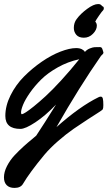

<svg xmlns="http://www.w3.org/2000/svg" viewBox="-24 -630 534 950"><path d="M487.8 -369.6Q487.8 -366.7 485.4 -363.5Q482.9 -360.4 479.7 -357.4Q476.6 -354.5 476.1 -354Q368.2 -199.2 255.4 -1Q371.6 -104 463.4 -148.9Q469.2 -151.9 474.6 -151.9Q482.4 -151.9 484.9 -141.8Q487.3 -131.8 487.3 -109.9Q487.3 -94.7 484.4 -88.9Q482.9 -85.9 462.4 -72.8Q441.9 -59.6 409.2 -38.6Q376.5 -17.6 339.8 7.8Q303.2 33.2 263.4 67.9Q223.6 102.5 195.3 136.2Q122.1 224.6 90.3 278.8Q78.6 299.8 47.9 299.8Q22.5 299.8 9 286.1Q-4.4 272.5 -4.4 247.6Q-4.4 221.2 10.5 191.9Q25.4 162.6 48.1 138.4Q70.8 114.3 92.8 94.5Q114.7 74.7 133.5 59.6Q152.3 44.4 155.3 41Q191.4 -13.2 253.4 -112.8Q200.7 -57.6 151.1 -24.9Q101.6 7.8 77.1 7.8Q2.4 7.8 2.4 -56.2Q2.4 -106.9 28.3 -158.7Q54.2 -210.4 94.7 -251.2Q135.3 -292 182.4 -324.5Q229.5 -356.9 274.9 -374.5Q320.3 -392.1 353 -392.1Q369.6 -392.1 380.9 -386.5Q392.1 -380.9 396 -373Q406.2 -384.8 420.7 -390.4Q435.1 -396 443.4 -396.5Q451.7 -397 470.2 -397Q476.1 -397 479 -393.8Q481.9 -390.6 484.4 -381.8Q486.8 -373 487.3 -372.1Q487.8 -371.1 487.8 -369.6ZM368.2 -336.9Q311.5 -324.7 261.7 -296.6Q211.9 -268.6 179.7 -236.6Q147.5 -204.6 124 -170.9Q100.6 -137.2 90.3 -112.1Q80.1 -86.9 80.1 -73.2Q80.1 -64.9 84.5 -64.9Q88.4 -64.9 102.8 -73.7Q117.2 -82.5 143.6 -103.8Q169.9 -125 202.1 -154.5Q234.4 -184.1 278.6 -232.2Q322.8 -280.3 368.2 -336.9ZM355.5 -536.1Q374.5 -562 407 -585.9Q439.5 -609.9 461.4 -609.9Q468.8 -609.9 472.4 -607.9Q476.1 -606 478.8 -602.8Q481.4 -599.6 484.4 -598.1Q489.7 -596.7 489.7 -588.4Q489.7 -582 485.4 -578.1Q481.9 -575.7 466.1 -553Q450.2 -530.3 447.3 -522.9Q455.1 -515.1 455.1 -502.9Q455.1 -482.4 436 -462.9Q417 -443.4 391.1 -443.4Q365.7 -443.4 353.5 -457.8Q341.3 -472.2 341.3 -491.7Q341.3 -517.6 355.5 -536.1Z"/></svg>

Font: Yellowtail
Style: Regular
Weight: 400
Designer: Astigmatic (AOETI)
Foundry: Astigmatic (AOETI)
Version: Version 1.000